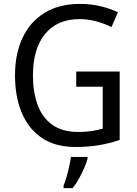

<svg xmlns="http://www.w3.org/2000/svg" viewBox="-20 -744 701 985"><path d="M371 -377H594V-26Q541 -8 486.5 1Q432 10 367 10Q264 10 195.5 -36Q127 -82 92 -164.5Q57 -247 57 -358Q57 -467 95.5 -549.5Q134 -632 208.5 -678Q283 -724 390 -724Q445 -724 494 -712.5Q543 -701 585 -681L552 -605Q516 -623 474 -634.5Q432 -646 388 -646Q274 -646 211.5 -570Q149 -494 149 -357Q149 -273 172.5 -207.5Q196 -142 247.5 -104.5Q299 -67 383 -67Q423 -67 452.5 -72Q482 -77 507 -84V-299H371ZM429 70Q424 91 412 118Q400 145 385 172.5Q370 200 353 221H306V209Q313 192 321 165Q329 138 335 110Q341 82 344 61H429Z"/></svg>

Font: Noto Sans Telugu SemiCondensed
Style: Regular
Weight: 400
Width: 4
Designer: Jelle Bosma - Monotype Design Team
Foundry: Monotype Imaging Inc.
Version: Version 2.005; ttfautohint (v1.8.4.7-5d5b)